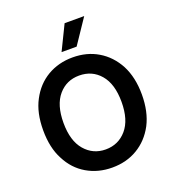

<svg xmlns="http://www.w3.org/2000/svg" viewBox="-169 -1093 1114 1234"><g transform="rotate(-20 387.5 -475.5)"><path d="M681 -161Q636 -77 560 -32Q485 13 387 13Q291 13 214 -32Q137 -77 94 -162Q50 -244 50 -364Q50 -484 94 -566Q138 -650 214 -695Q291 -740 387 -740Q485 -740 560 -695Q636 -650 681 -566Q725 -481 725 -364Q725 -246 681 -161ZM530 -552Q475 -616 387 -616Q300 -616 245 -552Q189 -487 189 -364Q189 -241 245 -176Q301 -111 387 -111Q474 -111 530 -176Q586 -241 586 -364Q586 -487 530 -552ZM549 -964 436 -796H333L415 -964Z"/></g></svg>

Font: Sinter Bold
Style: Regular
Weight: 700
Foundry: Adobe & rsms
Version: Version 1.000